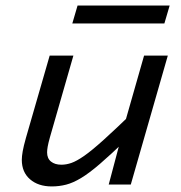

<svg xmlns="http://www.w3.org/2000/svg" viewBox="-20 -666 654 693"><path d="M372.4 0 421.1 -183.4H419.5L500 -465.3H585.7L452.1 0ZM462.9 -263.6 435.7 -162Q379.8 -108.1 340.5 -74.3Q301.2 -40.5 272.3 -23.2Q243.4 -5.9 218.5 0.5Q193.5 6.9 166.8 6.9Q118.2 6.9 88.5 -18.8Q58.7 -44.5 58.7 -89.1Q58.7 -101.4 61.9 -119.8Q65.1 -138.2 73.5 -168L159.3 -465.3H244.9L160.3 -170.8Q154.1 -148.6 152.1 -136.6Q150 -124.5 150 -116.1Q150 -94.1 164.1 -82.8Q178.2 -71.5 201.6 -71.5Q219.2 -71.5 237.7 -77.9Q256.3 -84.3 283.8 -103.4Q311.2 -122.5 353.9 -161Q396.6 -199.5 462.9 -263.6ZM241 -581.3 260 -646.1H592.4L573.3 -581.3Z"/></svg>

Font: Intel One Mono Light
Style: Italic
Weight: 300
Italic angle: -16°
Monospace: yes
Designer: Fred Shallcrass
Foundry: Frere-Jones Type LLC
Version: Version 1.004